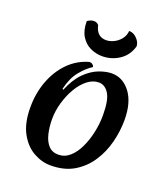

<svg xmlns="http://www.w3.org/2000/svg" viewBox="-151 -931 918 1052"><g transform="rotate(20 308.5 -405.0)"><path d="M266 15Q215 15 166 -12.5Q117 -40 85.5 -98Q54 -156 54 -247Q54 -330 81 -401.5Q108 -473 157 -522.5Q206 -572 274 -591Q285 -591 292.5 -585Q300 -579 301 -571Q266 -549 233 -508Q200 -467 185 -401L191 -399Q219 -467 257.5 -505Q296 -543 337 -558.5Q378 -574 411 -574Q476 -574 519.5 -516.5Q563 -459 563 -357Q563 -293 546.5 -227.5Q530 -162 494 -107Q458 -52 402 -18.5Q346 15 266 15ZM286 -55Q323 -55 352 -80.5Q381 -106 401 -148Q421 -190 432 -240.5Q443 -291 443 -341Q443 -430 420 -466.5Q397 -503 361 -503Q327 -503 295.5 -478.5Q264 -454 240 -413Q216 -372 202 -323.5Q188 -275 188 -228Q188 -181 197.5 -141.5Q207 -102 228.5 -78.5Q250 -55 286 -55ZM183 -796Q191 -802 200.5 -806Q210 -810 221 -810Q238 -810 249 -797Q263 -734 317 -734Q340 -734 363 -745.5Q386 -757 402 -777.5Q418 -798 420 -825Q446 -825 466.5 -803.5Q487 -782 487 -759Q471 -703 426 -673.5Q381 -644 327 -644Q291 -644 258 -659.5Q225 -675 204 -708.5Q183 -742 183 -796Z"/></g></svg>

Font: Merienda SemiBold
Style: Regular
Weight: 600
Designer: Eduardo Rodriguez Tunni
Foundry: Eduardo Rodriguez Tunni
Version: Version 2.001; ttfautohint (v1.8.4.7-5d5b)